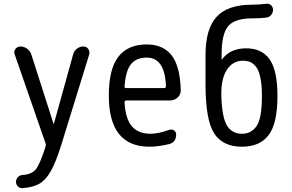

<svg xmlns="http://www.w3.org/2000/svg" viewBox="-20 -765 1540 1014"><path d="M220.7 -7.8 57.6 -477.5Q51.8 -492.2 61.5 -505.9Q71.3 -519.5 87.9 -519.5Q106.4 -519.5 122.6 -508.3Q138.7 -497.1 145.5 -477.5L262.7 -111.3Q262.7 -110.4 263.7 -110.4Q264.6 -110.4 264.6 -111.3L366.2 -477.5Q371.1 -496.1 386.2 -507.8Q401.4 -519.5 420.9 -519.5Q436.5 -519.5 445.8 -506.8Q455.1 -494.1 451.2 -477.5L303.7 0Q275.4 90.8 249 137.7Q222.7 184.6 189 204.6Q155.3 224.6 99.6 228.5Q85 229.5 74.7 219.7Q64.5 210 64.5 195.3Q64.5 181.6 74.2 170.9Q84 160.2 98.6 159.2Q147.5 156.2 169.4 128.9Q191.4 101.6 220.7 8.8Q223.6 0 220.7 -7.8Z M754.9 -460.9Q700.2 -460.9 671.9 -426.3Q643.6 -391.6 637.7 -307.6Q637.7 -299.8 646.5 -299.8H846.7Q855.5 -299.8 856.4 -307.6Q851.6 -460.9 754.9 -460.9ZM769.5 9.8Q554.7 9.8 554.7 -259.8Q554.7 -400.4 605 -465.3Q655.3 -530.3 754.9 -530.3Q840.8 -530.3 885.7 -473.6Q930.7 -417 934.6 -291Q935.5 -266.6 918.5 -250.5Q901.4 -234.4 877 -234.4H646.5Q638.7 -234.4 637.7 -224.6Q642.6 -136.7 676.8 -97.7Q710.9 -58.6 775.4 -58.6Q816.4 -58.6 873 -79.1Q886.7 -84 898.4 -76.7Q910.2 -69.3 910.2 -54.7Q910.2 -13.7 873 -3.9Q814.5 9.8 769.5 9.8Z M1262.7 -444.3Q1208 -444.3 1176.3 -393.6Q1144.5 -342.8 1149.4 -244.1Q1154.3 -137.7 1181.2 -98.1Q1208 -58.6 1257.8 -58.6Q1307.6 -58.6 1335.4 -99.6Q1363.3 -140.6 1363.3 -257.8Q1363.3 -316.4 1355 -355.5Q1346.7 -394.5 1332 -412.6Q1317.4 -430.7 1301.3 -437.5Q1285.2 -444.3 1262.7 -444.3ZM1257.8 9.8Q1156.2 9.8 1110.8 -61Q1065.4 -131.8 1065.4 -320.3V-474.6Q1065.4 -612.3 1124 -676.3Q1182.6 -740.2 1311.5 -740.2Q1345.7 -740.2 1387.7 -745.1Q1401.4 -747.1 1411.6 -737.3Q1421.9 -727.5 1421.9 -713.9Q1421.9 -698.2 1412.1 -686Q1402.3 -673.8 1385.7 -671.9Q1353.5 -668 1311.5 -668Q1220.7 -668 1185.5 -627.4Q1150.4 -586.9 1150.4 -477.5V-451.2V-450.2Q1152.3 -450.2 1152.3 -451.2Q1195.3 -509.8 1280.3 -509.8Q1363.3 -509.8 1404.3 -451.2Q1445.3 -392.6 1445.3 -257.8Q1445.3 -113.3 1398.9 -51.8Q1352.5 9.8 1257.8 9.8Z"/></svg>

Font: Rounded Mgen+ 2m regular
Style: Regular
Weight: 400
Designer: [Source Han Sans]
Ryoko NISHIZUKA  (kana & ideographs); Paul D. Hunt (Latin, Greek & Cyrillic); Wenlong ZHANG  (bopomofo
Version: Version 1.059.20150602